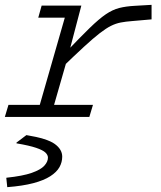

<svg xmlns="http://www.w3.org/2000/svg" viewBox="-33 -483 667 793"><path d="M303 -460 247 -247 176 0H117L249 -460ZM219 -200 237 -265Q298 -329 337 -367Q376 -405 404 -424Q432 -443 459.5 -450Q487 -457 524 -459L593 -463V-403L513 -396Q486 -394 465.5 -390Q445 -386 425 -376Q405 -366 378.5 -345.5Q352 -325 314 -290Q276 -255 219 -200ZM139 -460H302L288 -410H125ZM2 -50H351L336 0H-13ZM-3 290 -7 252 -6 251Q61 244 98 231Q135 218 150 201.5Q165 185 165 168Q165 157 154.5 147Q144 137 116 127.5Q88 118 35 109V106L76 75Q162 89 193 111.5Q224 134 224 164Q224 187 212.5 207.5Q201 228 174.5 245Q148 262 104.5 273.5Q61 285 -3 290Z"/></svg>

Font: Intel One Mono Light
Style: Italic
Weight: 300
Italic angle: -16°
Monospace: yes
Designer: Fred Shallcrass
Foundry: Frere-Jones Type LLC
Version: Version 1.004